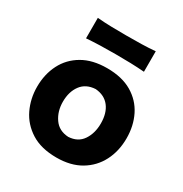

<svg xmlns="http://www.w3.org/2000/svg" viewBox="-169 -840 935 982"><g transform="rotate(30 299.0 -349.5)"><path d="M301 13.5Q210 13.5 151 -23.8Q92 -61 63.2 -121.2Q34.5 -181.5 34.5 -251Q34.5 -325.5 64.8 -384.8Q95 -444 153.8 -478.2Q212.5 -512.5 298 -512.5Q386.5 -512.5 445.2 -477.8Q504 -443 533.5 -383.8Q563 -324.5 563 -251Q563 -175.5 532.2 -115.8Q501.5 -56 443 -21.2Q384.5 13.5 301 13.5ZM300.5 -108.5Q356 -111.5 383.5 -152.2Q411 -193 411 -251Q411 -312.5 382.5 -349.2Q354 -386 300.5 -390.5Q244.5 -387.5 215.8 -348.8Q187 -310 187 -251Q187 -194.5 215.8 -153Q244.5 -111.5 300.5 -108.5ZM127.5 -590.5V-711.5Q166 -708 209 -707Q252 -706 298.5 -706Q345 -706 388 -707Q431 -708 469.5 -711.5V-590.5Q431 -593.5 388 -594.8Q345 -596 298.5 -596Q252 -596 209 -594.8Q166 -593.5 127.5 -590.5Z"/></g></svg>

Font: Commissioner Flair
Style: Bold
Weight: 700
Designer: Kostas Bartsokas
Foundry: Kostas Bartsokas
Version: Version 1.000; ttfautohint (v1.8.3)